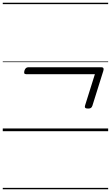

<svg xmlns="http://www.w3.org/2000/svg" viewBox="-20 -950 803 1390"><path d="M618 -164Q602 -164 597 -169.5Q592 -175 596 -187L667 -413H169Q159 -413 156 -419Q153 -425 157 -439Q165 -463 184 -463H715Q736 -463 728 -437L649 -185Q645 -173 638 -168.5Q631 -164 618 -164ZM0 410H763V420H0ZM0 -20H763V0H0ZM0 -505H763V-500H0ZM0 -930H763V-920H0Z"/></svg>

Font: Playwrite DE LA Guides
Style: Regular
Weight: 400
Designer: Veronika Burian, José Scaglione
Foundry: TypeTogether
Version: Version 1.003